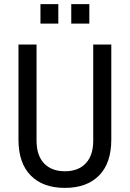

<svg xmlns="http://www.w3.org/2000/svg" viewBox="-20 -903 632 935"><path d="M177 -788V-883H264V-788ZM327 -788V-883H415V-788ZM296 12Q189 12 129.5 -48.5Q70 -109 70 -223V-686H158V-218Q158 -146 194.5 -107.5Q231 -69 296 -69Q361 -69 397.5 -107.5Q434 -146 434 -218V-686H522V-223Q522 -109 462.5 -48.5Q403 12 296 12Z"/></svg>

Font: Archivo Narrow
Style: Regular
Weight: 400
Designer: Hector Gatti
Foundry: Omnibus-Type
Version: Version 1.003